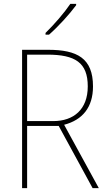

<svg xmlns="http://www.w3.org/2000/svg" viewBox="-20 -971 554 991"><path d="M373 -944V-951H343C312 -905 260 -845 215 -801V-792H233C281 -834 339 -898 373 -944ZM228 -714H94V0H120V-321H283L458 0H490L311 -327C406 -352 460 -417 460 -525C460 -671 378 -714 228 -714ZM224 -689C368 -689 433 -648 433 -525C433 -406 360 -346 255 -346H120V-689Z"/></svg>

Font: Noto Sans Arabic SemCond Thin
Style: Regular
Weight: 100
Width: 4
Designer: Monotype Design Team, Nadine Chahine, Nizar Qandah and Khaled Hosny
Foundry: Monotype Imaging Inc.
Version: Version 2.012